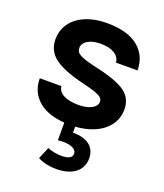

<svg xmlns="http://www.w3.org/2000/svg" viewBox="-142 -632 820 962"><g transform="rotate(20 268.0 -151.0)"><path d="M409.7 130.9C409.7 70.3 366.7 36.6 289.1 36.6V4.9C324.7 2.4 356.9 -4.4 384.8 -16.1C452.6 -43.9 491.7 -95.7 491.7 -160.2C491.7 -198.7 477.1 -229.5 447.3 -251.5C417.5 -273.4 365.7 -293 292.5 -309.1C194.3 -331.5 173.8 -343.8 173.8 -374.5C173.8 -405.3 210.9 -429.7 267.1 -429.7C333.5 -429.7 368.2 -403.8 371.6 -366.7H486.3C486.3 -418.9 467.3 -460.4 429.7 -491.2C392.1 -522 335.9 -537.6 262.2 -537.6C131.3 -537.6 46.4 -470.7 46.4 -374C46.4 -333.5 62 -300.8 92.8 -276.9C123.5 -252.4 175.8 -231 250.5 -212.9C344.2 -190.4 363.3 -179.2 363.3 -153.8C363.3 -126 326.7 -103 267.6 -103C194.8 -103 158.2 -127.4 154.8 -162.6H39.6C39.6 -111.3 58.6 -70.8 96.7 -40.5C128.9 -14.6 173.8 0 231 4.4V98.6C239.3 97.2 248.5 96.7 259.3 96.7C304.2 96.7 330.6 111.3 330.6 134.3C330.6 155.3 311.5 166 273.4 166C248 166 218.8 159.7 199.7 151.4L172.9 214.8C203.6 230.5 236.3 236.8 272 236.8C356.4 236.8 409.7 196.8 409.7 130.9Z"/></g></svg>

Font: Estedad Bold
Style: Regular
Weight: 700
Designer: Amin Abedi
Version: Version 7.3